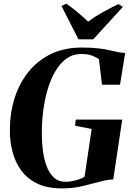

<svg xmlns="http://www.w3.org/2000/svg" viewBox="-20 -1010 721 1040"><path d="M315.5 10.5Q235.5 10.5 181.2 -16Q127 -42.5 94.8 -87Q62.5 -131.5 48 -187Q33.5 -242.5 33.5 -300.5Q33 -393 58 -474.8Q83 -556.5 132.8 -619Q182.5 -681.5 255.2 -717Q328 -752.5 423.5 -752.5Q476 -752.5 511.8 -748.2Q547.5 -744 572.2 -738.2Q597 -732.5 617.5 -728Q627.5 -726.5 637.2 -725Q647 -723.5 658 -723L630 -551H532.5L516 -688.5Q505.5 -698 481.2 -707.8Q457 -717.5 419.5 -717.5Q368 -717.5 328.2 -683.2Q288.5 -649 261.5 -589Q234.5 -529 220.5 -451.2Q206.5 -373.5 206.5 -287Q206.5 -245 211.8 -199.2Q217 -153.5 231 -114Q245 -74.5 270 -50Q295 -25.5 334 -25.5Q361 -25.5 389.2 -33Q417.5 -40.5 438 -52.5L476.5 -311.5L386.5 -329L390.5 -362H642L593.5 -38Q576 -38 556.5 -34.2Q537 -30.5 516 -24.5Q476.5 -14.5 427.5 -2Q378.5 10.5 315.5 10.5ZM405 -797 313 -977.5 339.5 -990Q371.5 -967.5 401.5 -942.5Q431.5 -917.5 457 -893Q493.5 -920 536.5 -943.8Q579.5 -967.5 621 -988L645.5 -972.5L485 -797Z"/></svg>

Font: Merriweather 120pt ExtraBold
Style: Italic
Weight: 800
Italic angle: -7.8°
Version: Version 2.101